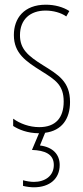

<svg xmlns="http://www.w3.org/2000/svg" viewBox="-20 -557 352 817"><path d="M234 145C234 100 205 69 150 62L172 8C243 -1 278 -51 278 -123C278 -210 228 -239 162 -280C98 -320 65 -349 65 -407C65 -475 109 -512 174 -512C206 -512 240 -503 262 -487L275 -510C249 -527 213 -537 175 -537C82 -537 39 -479 39 -408C39 -330 90 -296 157 -254C216 -217 251 -195 251 -125C251 -56 217 -16 147 -16C105 -16 65 -31 36 -52V-21C59 -6 97 10 146 10L116 81C170 83 209 98 209 145C209 192 171 217 124 217C111 217 92 214 78 210V234C93 238 112 240 124 240C192 240 234 203 234 145Z"/></svg>

Font: Noto Sans Tamil ExtraCondensed Thin
Style: Regular
Weight: 100
Width: 2
Designer: Jelle Bosma - Monotype Design Team
Foundry: Monotype Imaging Inc.
Version: Version 2.004